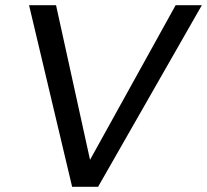

<svg xmlns="http://www.w3.org/2000/svg" viewBox="-20 -720 798 740"><path d="M657 -700H758L358 0H258L92 -700H196L327 -104Z"/></svg>

Font: Gontserrat
Style: Italic
Weight: 400
Italic angle: -11.3°
Designer: Julieta Ulanovsky
Foundry: Julieta Ulanovsky
Version: Version 6.001